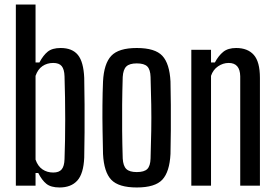

<svg xmlns="http://www.w3.org/2000/svg" viewBox="-20 -820 1219 848"><path d="M352 -476Q353 -421 353.5 -358.5Q354 -296 353.5 -235.5Q353 -175 352 -124Q349 -53 321.5 -22.5Q294 8 243 8Q205 8 185 -8Q165 -24 149 -56H137V0H50V-800H137V-544H154Q171 -576 191 -592Q211 -608 248 -608Q299 -608 324 -577.5Q349 -547 352 -476ZM265 -117Q268 -198 268 -293.5Q268 -389 265 -483Q264 -514 252.5 -528Q241 -542 215 -542Q188 -542 167.5 -528Q147 -514 137 -485V-115Q147 -86 167.5 -72Q188 -58 215 -58Q241 -58 252.5 -72Q264 -86 265 -117Z M584 8Q504 8 471.5 -26Q439 -60 435 -140Q434 -186 433 -242.5Q432 -299 432.5 -356Q433 -413 435 -460Q439 -539 471.5 -573.5Q504 -608 584 -608Q665 -608 697 -573.5Q729 -539 733 -460Q734 -414 734.5 -357.5Q735 -301 734.5 -244Q734 -187 733 -140Q729 -61 697 -26.5Q665 8 584 8ZM584 -60Q617 -60 630.5 -73.5Q644 -87 645 -120Q647 -185 648 -242.5Q649 -300 648 -357.5Q647 -415 645 -480Q644 -513 630.5 -526.5Q617 -540 584 -540Q552 -540 538 -526.5Q524 -513 522 -480Q520 -415 519.5 -357.5Q519 -300 519.5 -242.5Q520 -185 522 -120Q524 -87 538 -73.5Q552 -60 584 -60Z M825 0V-600H912V-544H929Q945 -574 966 -591Q987 -608 1023 -608Q1074 -608 1101 -577.5Q1128 -547 1128 -476V0H1041V-483Q1040 -542 990 -542Q965 -542 943 -527Q921 -512 912 -485V0Z"/></svg>

Font: Big Shoulders Display SemiBold
Style: Regular
Weight: 600
Designer: Patric King
Foundry: XO Type Co
Version: Version 1.000; ttfautohint (v1.8.2)